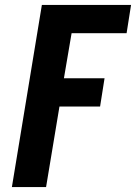

<svg xmlns="http://www.w3.org/2000/svg" viewBox="-20 -755 549 775"><path d="M28 0 149 -735H509L491 -621H269L238 -439H402L384 -325H220L166 0Z"/></svg>

Font: Iosevka Curly Heavy
Style: Italic
Weight: 900
Italic angle: -9°
Monospace: yes
Designer: Belleve Invis
Foundry: Belleve Invis
Version: Version 22.1.2; ttfautohint (v1.8.4)